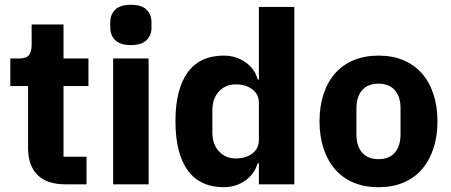

<svg xmlns="http://www.w3.org/2000/svg" viewBox="-20 -769 1881 801"><path d="M253 0Q176 0 136.5 -39Q97 -78 97 -153V-410H23V-525H60Q90 -525 101 -539.5Q112 -554 112 -581V-667H245V-525H349V-410H245V-115H341V0Z M526 -581Q481 -581 460.5 -601.5Q440 -622 440 -654V-676Q440 -708 460.5 -728.5Q481 -749 526 -749Q571 -749 591.5 -728.5Q612 -708 612 -676V-654Q612 -622 591.5 -601.5Q571 -581 526 -581ZM452 -525H600V0H452Z M1060 -88H1055Q1049 -67 1036 -48.5Q1023 -30 1004.5 -16.5Q986 -3 962.5 4.5Q939 12 914 12Q814 12 763 -58.5Q712 -129 712 -263Q712 -397 763 -467Q814 -537 914 -537Q965 -537 1004.5 -509Q1044 -481 1055 -437H1060V-740H1208V0H1060ZM963 -108Q1005 -108 1032.5 -128.5Q1060 -149 1060 -185V-340Q1060 -376 1032.5 -396.5Q1005 -417 963 -417Q921 -417 893.5 -387.5Q866 -358 866 -308V-217Q866 -167 893.5 -137.5Q921 -108 963 -108Z M1559 12Q1501 12 1455.5 -7Q1410 -26 1378.5 -62Q1347 -98 1330 -149Q1313 -200 1313 -263Q1313 -326 1330 -377Q1347 -428 1378.5 -463.5Q1410 -499 1455.5 -518Q1501 -537 1559 -537Q1617 -537 1662.5 -518Q1708 -499 1739.5 -463.5Q1771 -428 1788 -377Q1805 -326 1805 -263Q1805 -200 1788 -149Q1771 -98 1739.5 -62Q1708 -26 1662.5 -7Q1617 12 1559 12ZM1559 -105Q1603 -105 1627 -132Q1651 -159 1651 -209V-316Q1651 -366 1627 -393Q1603 -420 1559 -420Q1515 -420 1491 -393Q1467 -366 1467 -316V-209Q1467 -159 1491 -132Q1515 -105 1559 -105Z"/></svg>

Font: IBM Plex Sans Arabic
Style: Bold
Weight: 700
Designer: Mike Abbink, Paul van der Laan, Pieter van Rosmalen, Wael Morcos, Khajak Apelian
Foundry: Bold Monday
Version: Version 1.2